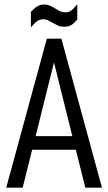

<svg xmlns="http://www.w3.org/2000/svg" viewBox="-20 -869 501 889"><path d="M331.1 -175.8H128.9L85 0H8.8L196.8 -689.9H264.2L452.1 0H375ZM314.9 -238.8 230 -580.1 145 -238.8ZM123 -814Q142.1 -834 153.8 -840.3Q168 -848.1 185.1 -848.1Q199.2 -848.1 210.4 -843.3Q221.7 -838.4 234.9 -830.1Q250.5 -820.3 259.3 -816.4Q269.5 -812 283.2 -812Q298.3 -812 308.6 -819.3Q317.9 -825.7 337.9 -849.1V-778.8Q321.3 -759.3 309.1 -752.4Q295.9 -745.1 276.9 -745.1Q260.7 -745.1 249.5 -750Q242.7 -752.9 222.2 -764.2Q208 -772.5 200.2 -775.9Q191.4 -779.8 182.1 -779.8Q165.5 -779.8 153.3 -772Q141.6 -764.2 123 -742.2Z"/></svg>

Font: D-DIN Condensed
Style: Regular
Weight: 400
Width: 3
Designer: Charles Nix
Foundry: Datto Inc.
Version: Version 1.00